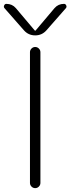

<svg xmlns="http://www.w3.org/2000/svg" viewBox="-45 -973 364 993"><path d="M79 -816 -22 -931Q-27 -937 -23.5 -945Q-20 -953 -12 -953Q18 -953 37 -931L135 -815Q136 -814 137 -814L139 -815L237 -931Q256 -953 286 -953Q294 -953 297.5 -945Q301 -937 296 -931L195 -816Q172 -790 137 -790Q102 -790 79 -816ZM110 -703Q110 -714 118 -722Q126 -730 137 -730Q148 -730 156 -722Q164 -714 164 -703V-27Q164 -16 156 -8Q148 0 137 0Q126 0 118 -8Q110 -16 110 -27Z"/></svg>

Font: Rounded Mplus 1c Light
Style: Regular
Weight: 300
Version: Version 1.059.20150529